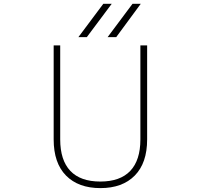

<svg xmlns="http://www.w3.org/2000/svg" viewBox="-20 -969 1040 1001"><path d="M259.8 -242.2V-732.4H293.9V-242.2Q293.9 -133.8 346.7 -78.1Q399.4 -22.5 502.9 -22.5Q606.4 -22.5 659.2 -78.1Q711.9 -133.8 711.9 -242.2V-732.4H747.1V-242.2Q747.1 -119.1 682.6 -53.7Q618.2 11.7 503.4 11.7Q388.7 11.7 324.2 -53.7Q259.8 -119.1 259.8 -242.2ZM432.6 -775.4H388.7L518.6 -949.2H562.5ZM585.9 -775.4H541L670.9 -949.2H713.9Z"/></svg>

Font: Gen Shin Gothic Monospace ExtraLight
Style: Regular
Weight: 200
Designer: [Source Han Sans]
Ryoko NISHIZUKA  (kana & ideographs); Paul D. Hunt (Latin, Greek & Cyrillic); Wenlong ZHANG  (bopomofo
Version: Version 1.002.20150607